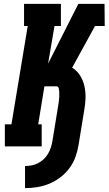

<svg xmlns="http://www.w3.org/2000/svg" viewBox="-20 -755 560 990"><path d="M109 215V101Q125 101 142 98Q159 95 175 87Q191 79 204.5 66.5Q218 54 227 39Q236 24 241.5 7.5Q247 -9 250 -26L279 -204Q281 -216 283 -229Q285 -242 285.5 -254.5Q286 -267 285.5 -279.5Q285 -292 282 -303Q280 -306 277.5 -308Q275 -310 272 -310H209L177 -114H195V0H5V-114H39L123 -621H104V-735H294V-621H261L228 -427L384 -735H519L520 -621H470L352 -406Q377 -391 393 -365.5Q409 -340 415.5 -310Q422 -280 421 -248.5Q420 -217 414 -185L385 -7Q380 24 369 54.5Q358 85 338 112Q318 139 291 159.5Q264 180 233.5 192.5Q203 205 171.5 210Q140 215 109 215Z"/></svg>

Font: Iosevka Curly Slab Heavy
Style: Italic
Weight: 900
Italic angle: -9°
Monospace: yes
Designer: Belleve Invis
Foundry: Belleve Invis
Version: Version 22.1.2; ttfautohint (v1.8.4)